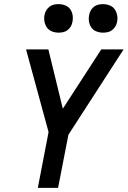

<svg xmlns="http://www.w3.org/2000/svg" viewBox="-20 -909 618 929"><path d="M163 0 215 -270 106 -670H214L284 -383L470 -670H578L311 -257L261 0ZM479 -751Q462 -751 446.5 -757Q431 -763 422 -776Q413 -789 410.5 -805.5Q408 -822 412 -839Q414 -850 420 -860Q426 -870 435.5 -877Q445 -884 456 -886.5Q467 -889 478 -889Q495 -889 510.5 -883Q526 -877 535 -864Q544 -851 547 -834.5Q550 -818 546 -801Q544 -790 537.5 -780Q531 -770 522 -763Q513 -756 501.5 -753.5Q490 -751 479 -751ZM264 -751Q247 -751 231.5 -757Q216 -763 207 -776Q198 -789 195 -805.5Q192 -822 196 -839Q198 -850 204.5 -860Q211 -870 220 -877Q229 -884 240.5 -886.5Q252 -889 263 -889Q280 -889 295.5 -883Q311 -877 320 -864Q329 -851 331.5 -834.5Q334 -818 330 -801Q328 -790 322 -780Q316 -770 306.5 -763Q297 -756 286 -753.5Q275 -751 264 -751Z"/></svg>

Font: Lode Dark Term
Style: Bold Italic
Weight: 700
Italic angle: -11°
Monospace: yes
Designer: Belleve Invis
Foundry: Belleve Invis
Version: Version 29.2.0